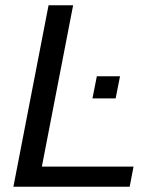

<svg xmlns="http://www.w3.org/2000/svg" viewBox="-20 -708 596 728"><path d="M486.3 -76.2 471.7 0H30.8L164.1 -688H257.3L138.7 -76.2ZM435.1 -418.9 418.5 -335H330.6L347.2 -418.9Z"/></svg>

Font: Arimo
Style: Italic
Weight: 400
Italic angle: -12°
Designer: Steve Matteson
Foundry: Monotype Imaging Inc.
Version: Version 1.33